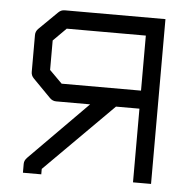

<svg xmlns="http://www.w3.org/2000/svg" viewBox="-45 -641 629 636"><g transform="rotate(5 270.0 -323.0)"><path d="M256 -294H143Q131 -294 122 -303L63 -363Q54 -372 54 -384V-507Q54 -519 63 -528L124 -588Q133 -597 145 -597H480V-49H420V-294H342L115 -67V-49H54V-79Q54 -90 64 -100ZM420 -354V-537H157L114 -494V-396L156 -354Z"/></g></svg>

Font: IBM 3270
Style: Regular
Weight: 400
Monospace: yes
Version: Version 2.3.1